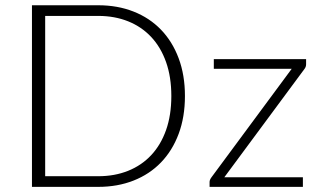

<svg xmlns="http://www.w3.org/2000/svg" viewBox="-20 -728 1248 748"><path d="M700.5 -354Q700.5 -272 676 -206.5Q651.5 -141 607 -95Q562.5 -49 500.2 -24.5Q438 0 363 0H104.5V-707.5H363Q438 -707.5 500.2 -683Q562.5 -658.5 607 -612.5Q651.5 -566.5 676 -501Q700.5 -435.5 700.5 -354ZM647.5 -354Q647.5 -428 627 -486Q606.5 -544 569 -584Q531.5 -624 479 -645Q426.5 -666 363 -666H156V-41.5H363Q426.5 -41.5 479 -62.5Q531.5 -83.5 569 -123.5Q606.5 -163.5 627 -221.5Q647.5 -279.5 647.5 -354ZM1172.5 -497.5V-477.5Q1172.5 -467 1165.5 -458.5L854 -37.5H1160V0H796.5V-19Q796.5 -27.5 804 -37.5L1116.5 -460H813V-497.5Z"/></svg>

Font: Lato 2
Style: Regular
Weight: 300
Designer: Lukasz Dziedzic with Adam Twardoch and Botio Nikoltchev
Foundry: tyPoland Lukasz Dziedzic
Version: Version 2.015; 2015-08-06; http://www.latofonts.com/